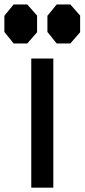

<svg xmlns="http://www.w3.org/2000/svg" viewBox="-93 -866 384 871"><path d="M48.8 -600.6H148.9V-14.6H48.8ZM-31.2 -845.7H30.8L75.2 -795.4V-719.7L30.8 -668.9H-31.2L-73.2 -721.2V-794.4ZM164.1 -845.7H226.1L270.5 -795.4V-719.7L226.1 -668.9H164.1L122.1 -721.2V-794.4Z"/></svg>

Font: Gap Sans
Style: Black
Weight: 400
Designer: Alexandre Liziard and Etienne Ozeray
Foundry: Interstices.io
Version: Version 1.6.1 - December 3. 2014